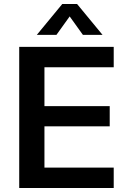

<svg xmlns="http://www.w3.org/2000/svg" viewBox="-20 -939 629 959"><path d="M76 0V-705H548V-603H202V-409H528V-308H202V-102H548V0ZM262 -765H164L291 -919H365L492 -765H394L328 -857Z"/></svg>

Font: wassup Sans
Style: Bold
Weight: 700
Version: Version 2.001